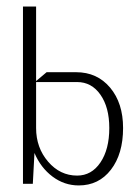

<svg xmlns="http://www.w3.org/2000/svg" viewBox="-20 -560 420 585"><path d="M50 -540H90V-313L122 -340H212Q276 -340 315.5 -293Q355 -246 355 -170Q355 -91 318 -43Q281 5 220 5Q176 5 140 -22Q104 -49 85 -94L80 0H50ZM90 -310V-309V-170Q90 -110 126.5 -67.5Q163 -25 215 -25Q259 -25 286 -65Q313 -105 313 -170Q313 -233 286 -271.5Q259 -310 215 -310Z"/></svg>

Font: Glametrix
Style: Light
Weight: 300
Designer: gluk
Foundry: gluk
Version: Version 0.40